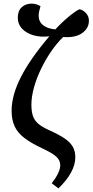

<svg xmlns="http://www.w3.org/2000/svg" viewBox="-20 -803 510 1058"><path d="M302 235 265 207Q312 146 312 108Q312 80 290 60Q268 40 212 14Q152 -14 114.5 -42.5Q77 -71 60.5 -107Q44 -143 44 -193Q44 -279 96 -380Q148 -481 252 -603Q204 -597 164.5 -608.5Q125 -620 101.5 -645Q78 -670 78 -705Q78 -743 99.5 -763Q121 -783 155 -783Q180 -783 203 -769Q198 -749 195.5 -739Q193 -729 193 -717Q193 -684 217 -664.5Q241 -645 285 -641Q321 -680 359 -711.5Q397 -743 418 -752Q438 -748 454 -730.5Q470 -713 470 -689Q470 -647 432.5 -620.5Q395 -594 328 -599Q293 -565 261.5 -519Q230 -473 205.5 -422Q181 -371 167 -320Q153 -269 153 -226Q153 -189 161.5 -164Q170 -139 191 -121Q212 -103 250 -86Q304 -62 335.5 -40.5Q367 -19 381 5.5Q395 30 395 64Q395 104 371.5 147.5Q348 191 302 235Z"/></svg>

Font: Literata 12pt Medium
Style: Italic
Weight: 500
Italic angle: -2°
Designer: Latin by Veronika Burian and Jose Scaglione. Greek by Irene Vlachou. Cyrillic by Vera Evstafieva
Foundry: TypeTogether
Version: Version 3.002